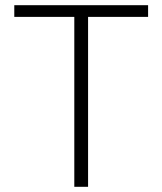

<svg xmlns="http://www.w3.org/2000/svg" viewBox="-20 -719 625 739"><path d="M266 -654H35V-699H550V-654H319V0H266Z"/></svg>

Font: Prompt ExtraLight
Style: Regular
Weight: 275
Designer: Katatrad Team
Foundry: CadsonDemak
Version: Version 1.000